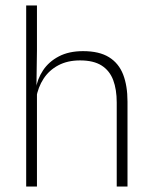

<svg xmlns="http://www.w3.org/2000/svg" viewBox="-20 -684 556 704"><path d="M447.5 0H408V-308Q408 -356 395 -390.5Q382 -425 352.5 -443.8Q323 -462.5 273.5 -462.5Q227.5 -462.5 193.8 -444.5Q160 -426.5 139.8 -395.5Q119.5 -364.5 112.5 -324L99 -356H111Q116.5 -394 137.8 -426Q159 -458 195.8 -477.2Q232.5 -496.5 284.5 -496.5Q344 -496.5 379.8 -474.2Q415.5 -452 431.5 -410.8Q447.5 -369.5 447.5 -311.5ZM115.5 0H76V-664H115.5V-498.5L113.5 -359L115.5 -355Z"/></svg>

Font: Anek Kannada ExtraLight
Style: Regular
Weight: 250
Version: Version 1.003